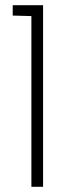

<svg xmlns="http://www.w3.org/2000/svg" viewBox="-20 -720 236 740"><path d="M29 -700V-660L101 -658V0H146V-700Z"/></svg>

Font: Advent Pro
Style: Light
Weight: 300
Designer: Andreas Kalpakidis
Foundry: Andreas Kalpakidis
Version: Version 2.002 2007